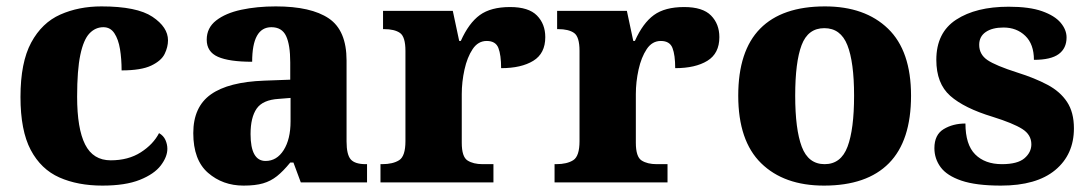

<svg xmlns="http://www.w3.org/2000/svg" viewBox="-20 -570 3403 600"><path d="M300 10Q223 10 165.5 -15.5Q108 -41 76 -101.5Q44 -162 44 -267Q44 -375 77.5 -437Q111 -499 168.5 -524.5Q226 -550 297 -550Q408 -550 456.5 -517.5Q505 -485 505 -444Q505 -423 494.5 -401.5Q484 -380 452.5 -365Q421 -350 360 -350Q360 -386 355 -416.5Q350 -447 337.5 -466Q325 -485 303 -485Q278 -485 259.5 -465.5Q241 -446 231 -398.5Q221 -351 221 -268Q221 -168 246 -118.5Q271 -69 326 -69Q381 -69 420 -94Q459 -119 477 -154Q491 -146 497 -132.5Q503 -119 503 -105Q503 -80 482.5 -53Q462 -26 417 -8Q372 10 300 10Z M741 10Q676 10 630 -30Q584 -70 584 -154Q584 -236 639 -275Q694 -314 806 -318L887 -321V-375Q887 -430 874 -457.5Q861 -485 828 -485Q768 -485 768 -377Q696 -377 661 -392.5Q626 -408 626 -446Q626 -483 655.5 -506Q685 -529 734 -539.5Q783 -550 842 -550Q952 -550 1007.5 -512.5Q1063 -475 1063 -381V-128Q1063 -87 1076 -72Q1089 -57 1123 -57H1127V0H920L897 -62H887Q865 -35 845.5 -19.5Q826 -4 802 3Q778 10 741 10ZM810 -67Q845 -67 866.5 -101Q888 -135 888 -191V-264L851 -261Q801 -258 782 -230.5Q763 -203 763 -151Q763 -67 810 -67Z M1169 0V-57H1174Q1208 -57 1227.5 -69.5Q1247 -82 1247 -129V-411Q1247 -455 1230 -467Q1213 -479 1180 -479H1177V-536H1395L1415 -442H1420Q1445 -498 1479.5 -523Q1514 -548 1574 -548Q1632 -548 1658 -521.5Q1684 -495 1684 -454Q1684 -403 1646.5 -380Q1609 -357 1546 -357Q1546 -398 1537.5 -420Q1529 -442 1501 -442Q1474 -442 1457 -416.5Q1440 -391 1431.5 -352.5Q1423 -314 1423 -276V-124Q1423 -80 1441 -68.5Q1459 -57 1488 -57H1522V0Z M1713 0V-57H1718Q1752 -57 1771.5 -69.5Q1791 -82 1791 -129V-411Q1791 -455 1774 -467Q1757 -479 1724 -479H1721V-536H1939L1959 -442H1964Q1989 -498 2023.5 -523Q2058 -548 2118 -548Q2176 -548 2202 -521.5Q2228 -495 2228 -454Q2228 -403 2190.5 -380Q2153 -357 2090 -357Q2090 -398 2081.5 -420Q2073 -442 2045 -442Q2018 -442 2001 -416.5Q1984 -391 1975.5 -352.5Q1967 -314 1967 -276V-124Q1967 -80 1985 -68.5Q2003 -57 2032 -57H2066V0Z M2555 10Q2430 10 2358.5 -60Q2287 -130 2287 -271Q2287 -411 2355.5 -480.5Q2424 -550 2558 -550Q2683 -550 2755 -480.5Q2827 -411 2827 -271Q2827 -130 2758 -60Q2689 10 2555 10ZM2557 -57Q2608 -57 2628.5 -111.5Q2649 -166 2649 -271Q2649 -376 2628 -429Q2607 -482 2556 -482Q2505 -482 2485 -429Q2465 -376 2465 -271Q2465 -166 2485.5 -111.5Q2506 -57 2557 -57Z M3108 10Q3030 10 2984.5 -5.5Q2939 -21 2919.5 -47.5Q2900 -74 2900 -107Q2900 -149 2929 -166.5Q2958 -184 2997 -184Q2997 -118 3027.5 -87.5Q3058 -57 3111 -57Q3160 -57 3181.5 -75.5Q3203 -94 3203 -119Q3203 -149 3174.5 -167Q3146 -185 3082 -205Q2993 -232 2949.5 -270.5Q2906 -309 2906 -383Q2906 -468 2968 -508.5Q3030 -549 3132 -549Q3197 -549 3236.5 -535Q3276 -521 3294.5 -499Q3313 -477 3313 -453Q3313 -419 3288.5 -401Q3264 -383 3211 -383Q3211 -432 3184 -458Q3157 -484 3116 -484Q3081 -484 3060.5 -470Q3040 -456 3040 -430Q3040 -400 3065.5 -382.5Q3091 -365 3160 -343Q3214 -326 3253.5 -305Q3293 -284 3314.5 -251.5Q3336 -219 3336 -169Q3336 -87 3277.5 -38.5Q3219 10 3108 10Z"/></svg>

Font: Noto Serif Devanagari ExtraBold
Style: Regular
Weight: 800
Designer: Universal Thirst, Indian Type Foundry and the Monotype Design Team
Foundry: Monotype Imaging Inc.
Version: Version 2.004; ttfautohint (v1.8.4.7-5d5b)